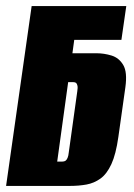

<svg xmlns="http://www.w3.org/2000/svg" viewBox="-30 -611 441 631"><path d="M-10 0 74 -591H385L369 -480H214L208 -436H287Q312 -436 336.5 -428.5Q361 -421 375 -397.5Q389 -374 382 -324L359 -161Q351 -104 336 -71.5Q321 -39 300 -24Q279 -9 254 -4.5Q229 0 200 0ZM175 -80Q181 -80 185 -82.5Q189 -85 192 -92Q195 -99 196 -110L224 -311Q226 -323 224.5 -329.5Q223 -336 220 -338.5Q217 -341 211 -341H194L158 -80Z"/></svg>

Font: Alumni Sans Black
Style: Italic
Weight: 900
Italic angle: -8°
Version: Version 1.016